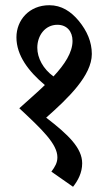

<svg xmlns="http://www.w3.org/2000/svg" viewBox="-20 -650 418 736"><path d="M260 66C279 42 295 12 295 -24C295 -82 243 -133 157 -199C242 -274 332 -361 332 -443C332 -489 314 -531 282 -570C252 -606 216 -630 169 -630C92 -630 43 -573 43 -507C43 -437 90 -376 152 -324C121 -294 86 -264 54 -235C141 -154 200 -98 200 -47C200 -26 191 -11 177 8ZM123 -467C123 -514 153 -555 200 -555C236 -555 258 -530 258 -493C258 -449 228 -403 185 -357C145 -386 123 -428 123 -467Z"/></svg>

Font: Noto Serif Devanagari Condensed Medium
Style: Regular
Weight: 500
Width: 3
Designer: Universal Thirst, Indian Type Foundry and the Monotype Design Team
Foundry: Monotype Imaging Inc.
Version: Version 2.004